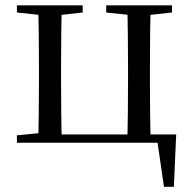

<svg xmlns="http://www.w3.org/2000/svg" viewBox="-20 -536 720 721"><path d="M123.1 0H212.3C210.3 -48.6 209.3 -160.1 209.3 -228.5V-288.3C209.3 -355.1 210.3 -467.4 212.3 -516H123.1C125.3 -467.4 126.3 -355.1 126.3 -288.3V-228.5C126.3 -160.1 125.3 -48.6 123.1 0ZM457.8 0H546.2C544 -48.6 543 -160.1 543 -228.5V-288.3C543 -355.1 544 -467.4 546.2 -516H457.8C459.8 -467.4 460.8 -355.1 460.8 -288.3V-228.5C460.8 -160.1 459.8 -48.6 457.8 0ZM595.7 165.4H632.9L641.6 -31.1H166.8V0H603.9L567.7 -27.9ZM43.5 -489.1 152.7 -477.4H184.7L290.5 -489.1V-516H43.5ZM378.8 -489.1 487.2 -477.4H519.6L625.8 -489.1V-516H378.8ZM43.5 0H167V-38.6H152.7L43.5 -27.8Z"/></svg>

Font: Source Han Serif TW VF
Style: Regular
Weight: 250
Designer: Ryoko NISHIZUKA 西塚涼子 (kana & ideographs); Frank Grießhammer (Latin, Greek & Cyrillic); Wenlong ZHANG 张文龙 (bopomofo); San
Foundry: Adobe
Version: Version 2.002;hotconv 1.1.0;makeotfexe 2.6.0